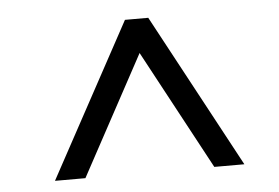

<svg xmlns="http://www.w3.org/2000/svg" viewBox="-38 -797 740 509"><g transform="rotate(-5 332.0 -542.5)"><path d="M170 -338H89L311 -747H373L593 -338H513L342 -656Z"/></g></svg>

Font: Shippori Mincho
Style: Bold
Weight: 700
Designer: FONTDASU
Foundry: FONTDASU / Google Inc. / but / Adobe
Version: Version 3.110; ttfautohint (v1.8.3)